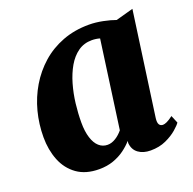

<svg xmlns="http://www.w3.org/2000/svg" viewBox="-106 -672 794 790"><g transform="rotate(-20 291.0 -277.0)"><path d="M489 -108.5Q486.5 -89 491.8 -80.5Q497 -72 508 -72Q515 -72 525.5 -76.8Q536 -81.5 552.5 -94L566.5 -60.5Q560.5 -51 541 -34Q521.5 -17 492 -3.5Q462.5 10 424.5 10Q392 10 371 -5.5Q350 -21 347.5 -50L348.5 -59.5Q333.5 -42 311.8 -26Q290 -10 262 0Q234 10 199.5 10Q141 10 102.8 -17.2Q64.5 -44.5 46.2 -90.5Q28 -136.5 28 -191.5Q28 -249 42.2 -303.5Q56.5 -358 84.5 -405Q112.5 -452 153 -487.8Q193.5 -523.5 246 -543.5Q298.5 -563.5 361.5 -563.5Q391 -563.5 422.8 -557Q454.5 -550.5 476 -542.5L552.5 -563.5ZM386 -494.5Q378 -497 369.2 -498.2Q360.5 -499.5 351 -499.5Q316.5 -499.5 290.5 -481Q264.5 -462.5 246.2 -431Q228 -399.5 216.5 -359.8Q205 -320 200 -277.8Q195 -235.5 195 -195.5Q195 -156.5 203.8 -128.8Q212.5 -101 228.5 -86.8Q244.5 -72.5 266 -72.5Q275.5 -72.5 284.5 -75.5Q293.5 -78.5 302 -83.8Q310.5 -89 318.2 -96Q326 -103 333 -111.5Z"/></g></svg>

Font: Merriweather 28pt Black
Style: Italic
Weight: 900
Italic angle: -7.8°
Version: Version 2.101